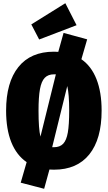

<svg xmlns="http://www.w3.org/2000/svg" viewBox="-20 -1038 672 1196"><path d="M613 -349Q613 -172 536.5 -76.5Q460 19 316 19Q297 19 288 18L255 138L109 100L146 -28Q83 -71 50.5 -152Q18 -233 18 -349Q18 -525 94.5 -620.5Q171 -716 316 -716Q334 -716 343 -715L376 -833L523 -793L487 -669Q549 -626 581 -545Q613 -464 613 -349ZM220 -349Q220 -234 232 -187L328 -575H316Q280 -575 259 -553.5Q238 -532 229 -483Q220 -434 220 -349ZM411 -349Q411 -451 399 -502L305 -121H316Q353 -121 373.5 -142.5Q394 -164 402.5 -212.5Q411 -261 411 -349ZM387 -1018 457 -881 224 -792 175 -886Z"/></svg>

Font: Fira Sans Condensed Black
Style: Regular
Weight: 900
Width: 3
Designer: Carrois Corporate & Edenspiekermann AG
Foundry: Carrois Corporate GbR & Edenspiekermann AG
Version: Version 4.203